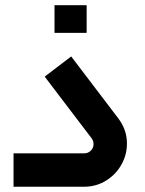

<svg xmlns="http://www.w3.org/2000/svg" viewBox="-20 -709 552 729"><path d="M428.8 -260 250.3 -494.7 149.7 -418.1 327.9 -183.8Q336.1 -172.7 335 -159Q334 -145.4 323.9 -136.1Q313.8 -126.7 299.1 -126.7H31.4V0H299.1Q346.5 0 384.9 -24.6Q423.2 -49.1 443.9 -89.3Q464.6 -129.4 461.6 -175.1Q458.6 -220.8 428.8 -260ZM309 -584.2Q309 -616.1 309 -637.3Q309 -658.1 309 -689.2Q280.6 -689.2 262.8 -689.2Q245.1 -689.2 225.9 -689.2Q210.8 -689.2 187 -689.2Q187 -658.1 187 -637.3Q187 -616.1 187 -584.2Q187 -584.2 209.6 -584.2Q232.2 -584.2 269.4 -584.2Q269.4 -584.2 309 -584.2Z"/></svg>

Font: Arad-VF Thin Dots1
Style: Regular
Weight: 100
Designer: Mohammad Darvishi
Version: Version 1.000;August 30, 2024;FontCreator 15.0.0.2992 64-bit